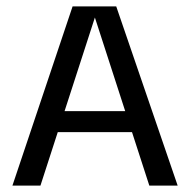

<svg xmlns="http://www.w3.org/2000/svg" viewBox="-20 -583 594 603"><path d="M19 0 208 -563H345L538 0H449L278 -528L107 0ZM134 -168 137 -234H417L421 -168Z"/></svg>

Font: Darker Grotesque Light SemiBold
Style: Regular
Weight: 600
Version: Version 1.000;gftools[0.9.28]